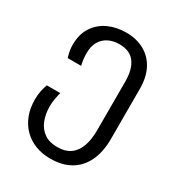

<svg xmlns="http://www.w3.org/2000/svg" viewBox="-187 -667 962 1038"><g transform="rotate(30 294.0 -148.0)"><path d="M281 250Q230 250 187.5 233.5Q145 217 114 185.5Q83 154 66.5 110.5Q50 67 50 13Q50 -16 55.5 -41.5Q61 -67 68 -84H152Q147 -68 142.5 -42.5Q138 -17 138 5Q138 54 153.5 93Q169 132 201 154.5Q233 177 281 177Q333 177 364.5 154Q396 131 410.5 89Q425 47 425 -10V-314Q425 -390 394 -431.5Q363 -473 298 -473Q259 -473 229.5 -458Q200 -443 183.5 -414.5Q167 -386 167 -343Q167 -321 169.5 -301.5Q172 -282 176 -268H92Q88 -280 83.5 -300.5Q79 -321 79 -343Q79 -410 108.5 -455Q138 -500 187.5 -523Q237 -546 298 -546Q363 -546 411.5 -519Q460 -492 486.5 -441.5Q513 -391 513 -318V-6Q513 75 485.5 132.5Q458 190 406.5 220Q355 250 281 250Z"/></g></svg>

Font: Noto Sans Georgian
Style: Regular
Weight: 400
Designer: Monotype Design Team, Akaki Razmadze
Foundry: Google LLC
Version: Version 2.002